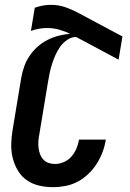

<svg xmlns="http://www.w3.org/2000/svg" viewBox="-20 -767 540 795"><path d="M200 8Q170 8 142 1.5Q114 -5 91.5 -20.5Q69 -36 54.5 -60Q40 -84 33 -111.5Q26 -139 26.5 -168.5Q27 -198 32 -228L68 -445Q72 -468 80 -491Q88 -514 102 -535Q116 -556 135 -573Q154 -590 176.5 -601.5Q199 -613 222.5 -619Q246 -625 270 -627Q248 -638 224 -644.5Q200 -651 175 -651Q158 -651 141.5 -648Q125 -645 108 -639L124 -735Q141 -741 157.5 -744Q174 -747 191 -747Q224 -747 254 -736Q284 -725 311 -710L487 -616L471 -520L295 -614Q276 -614 258.5 -602Q241 -590 229.5 -574Q218 -558 210 -540Q202 -522 196 -503.5Q190 -485 186 -466.5Q182 -448 179 -429L143 -212Q140 -198 139 -183.5Q138 -169 139.5 -155.5Q141 -142 145.5 -129.5Q150 -117 159 -107Q168 -97 180.5 -92.5Q193 -88 208 -88Q226 -88 244.5 -96Q263 -104 276 -119Q289 -134 296.5 -152Q304 -170 307 -188V-189H418V-188Q414 -162 404.5 -137Q395 -112 380.5 -89Q366 -66 345.5 -46.5Q325 -27 301 -14.5Q277 -2 251 3Q225 8 200 8Z"/></svg>

Font: Iosevka
Style: Bold Italic
Weight: 700
Italic angle: -9°
Monospace: yes
Designer: Belleve Invis
Foundry: Belleve Invis
Version: Version 32.5.0; ttfautohint (v1.8.4)